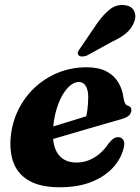

<svg xmlns="http://www.w3.org/2000/svg" viewBox="-20 -756 577 789"><path d="M109.2 -209.1Q109.2 -209.1 126.5 -214.4Q143.9 -219.8 171.7 -228.2Q199.6 -236.6 231.7 -246.5Q263.8 -256.4 294.6 -265.8Q325.4 -275.2 347.7 -282.4L330.5 -262.4Q335.8 -279.8 339 -303.5Q342.2 -327.2 342.6 -356.9Q342.6 -385.4 332.6 -402.3Q322.6 -419.1 304 -419.1Q287.1 -419.1 270 -405.7Q253 -392.3 238.1 -367.6Q223.3 -343 212.8 -308.8Q202.3 -274.7 198.5 -232.9Q192.5 -161.4 217.5 -124.7Q242.5 -88.1 294 -88.1Q321.3 -88.1 345.3 -97.7Q369.3 -107.3 389.7 -124.6Q410.1 -142 425.4 -165.4Q438.5 -181.4 447.4 -187Q456.3 -192.7 466.9 -192.3Q479.3 -191.9 486.7 -181.1Q494.1 -170.3 487.9 -146.5Q478.2 -105.4 445.6 -68.7Q413.1 -32.1 358 -9.3Q303 13.5 224.3 13.5Q149.6 13.5 103.3 -11.4Q57 -36.3 37.8 -82Q18.6 -127.8 23.8 -190.5Q29.1 -250.9 54.6 -303.3Q80 -355.8 121.9 -395.3Q163.8 -434.9 218.4 -457.2Q273 -479.5 336.2 -479.5Q386 -479.5 418 -462.3Q450.1 -445.2 467 -416Q483.9 -386.9 488.3 -349.9Q489.9 -339.7 493.7 -331.9Q497.6 -324 504.4 -322Q511.8 -320.1 515.8 -315.7Q519.9 -311.3 519.9 -303.2Q519.9 -292.3 511.1 -282.7Q502.4 -273.1 478.3 -266.2Q455.5 -259.8 420.1 -249.6Q384.7 -239.3 343.6 -227.4Q302.5 -215.4 261.9 -203.5Q221.4 -191.5 187.8 -181.9Q154.3 -172.3 134.1 -166.3Q113.9 -160.3 113.9 -160.3ZM378.4 -659.1Q405 -697 432.5 -718.2Q460.1 -739.4 492.8 -734.7Q522.2 -731.3 531.6 -709.7Q541.1 -688.1 530.9 -664.4Q520.2 -638.1 498.5 -619.7Q476.8 -601.3 439.6 -584.1L336.7 -527.5Q326.3 -523.6 316.5 -523.8Q306.7 -524.1 302.4 -529.7Q297.1 -536.5 301 -544.5Q305 -552.5 311.9 -561Z"/></svg>

Font: Fraunces Wonky
Style: Italic
Weight: 900
Italic angle: -16°
Version: Version 1.000;[b76b70a41]